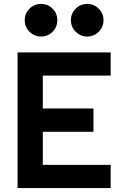

<svg xmlns="http://www.w3.org/2000/svg" viewBox="-20 -961 626 981"><path d="M69.8 0V-693.4H198.7V0ZM69.8 0V-118.7H545.4V0ZM69.8 -287.6V-406.7H457.5V-287.6ZM69.8 -574.7V-693.4H545.4V-574.7ZM425.3 -774.4Q391.2 -774.4 366.8 -798.8Q342.3 -823.2 342.3 -857.9Q342.3 -892.6 366.7 -916.8Q391.2 -940.9 425.3 -940.9Q460 -940.9 484.4 -916.8Q508.8 -892.6 508.8 -857.9Q508.8 -823.2 484.5 -798.8Q460.2 -774.4 425.3 -774.4ZM189.9 -774.4Q155.3 -774.4 130.9 -798.8Q106.4 -823.2 106.4 -857.9Q106.4 -892.6 130.9 -916.8Q155.3 -940.9 189.9 -940.9Q224.6 -940.9 248.8 -916.8Q272.9 -892.6 272.9 -857.9Q272.9 -823.2 248.8 -798.8Q224.6 -774.4 189.9 -774.4Z"/></svg>

Font: Cascadia Mono
Style: Regular
Weight: 400
Monospace: yes
Designer: Aaron Bell
Foundry: Saja Typeworks
Version: Version 2102.003